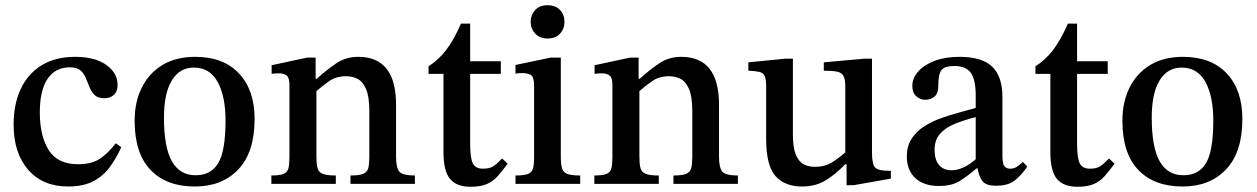

<svg xmlns="http://www.w3.org/2000/svg" viewBox="-20 -702 4797 733"><path d="M422 -155 443 -140Q424 -98 399 -64Q374 -30 336 -10Q298 10 240 10Q143 10 87.5 -54Q32 -118 32 -226Q32 -304 59 -362Q86 -420 138.5 -452.5Q191 -485 267 -485Q343 -485 386 -454Q429 -423 429 -378Q429 -353 415 -340Q401 -327 378 -327Q354 -327 341.5 -339Q329 -351 322 -368.5Q315 -386 308 -403.5Q301 -421 287.5 -433Q274 -445 247 -445Q191 -445 161.5 -401Q132 -357 132 -273Q132 -183 166 -129Q200 -75 278 -75Q328 -75 359 -94.5Q390 -114 422 -155Z M724 10Q615 10 554.5 -53.5Q494 -117 494 -241Q494 -313 521.5 -368Q549 -423 600.5 -454Q652 -485 725 -485Q833 -485 892.5 -421.5Q952 -358 952 -248Q952 -121 890 -55.5Q828 10 724 10ZM728 -33Q785 -33 813 -79Q841 -125 841 -242Q841 -334 811 -389Q781 -444 720 -444Q666 -444 636 -395Q606 -346 606 -253Q606 -138 637 -85Q668 -32 728 -33Z M1564 0H1318V-32Q1352 -32 1367 -38.5Q1382 -45 1386 -60.5Q1390 -76 1390 -104V-278Q1390 -333 1377.5 -362Q1365 -391 1345 -401Q1325 -411 1301 -411Q1264 -411 1237 -392.5Q1210 -374 1188 -354V-104Q1188 -77 1192 -61Q1196 -45 1211.5 -38.5Q1227 -32 1262 -32V0H1016V-32Q1049 -32 1063.5 -38.5Q1078 -45 1081.5 -61Q1085 -77 1085 -104V-378Q1085 -405 1074.5 -413.5Q1064 -422 1044 -422Q1031 -422 1024 -421Q1017 -420 1017 -420V-453L1152 -482H1185V-401H1189Q1229 -437 1265 -461Q1301 -485 1348 -485Q1492 -485 1492 -302V-104Q1492 -63 1504 -47.5Q1516 -32 1564 -32Z M1897 -97 1918 -77Q1898 -50 1880.5 -30Q1863 -10 1839 0.5Q1815 11 1776 11Q1723 11 1698 -19Q1673 -49 1673 -122V-420H1616V-449Q1653 -472 1682.5 -510Q1712 -548 1740 -612H1775V-468H1892V-420H1775V-153Q1775 -99 1785 -78.5Q1795 -58 1824 -58Q1850 -58 1864.5 -68Q1879 -78 1897 -97Z M2195 0H1948V-32Q1981 -32 1996 -38Q2011 -44 2015 -59.5Q2019 -75 2019 -104V-375Q2019 -408 2007 -415.5Q1995 -423 1973 -423Q1963 -423 1955.5 -422Q1948 -421 1948 -421V-454L2082 -482H2121V-105Q2121 -76 2125.5 -60Q2130 -44 2146 -38Q2162 -32 2195 -32ZM2070 -555Q2041 -555 2023.5 -573.5Q2006 -592 2006 -619Q2006 -645 2023 -663.5Q2040 -682 2070 -682Q2101 -682 2118 -664Q2135 -646 2135 -619Q2135 -592 2118 -573.5Q2101 -555 2070 -555Z M2797 0H2551V-32Q2585 -32 2600 -38.5Q2615 -45 2619 -60.5Q2623 -76 2623 -104V-278Q2623 -333 2610.5 -362Q2598 -391 2578 -401Q2558 -411 2534 -411Q2497 -411 2470 -392.5Q2443 -374 2421 -354V-104Q2421 -77 2425 -61Q2429 -45 2444.5 -38.5Q2460 -32 2495 -32V0H2249V-32Q2282 -32 2296.5 -38.5Q2311 -45 2314.5 -61Q2318 -77 2318 -104V-378Q2318 -405 2307.5 -413.5Q2297 -422 2277 -422Q2264 -422 2257 -421Q2250 -420 2250 -420V-453L2385 -482H2418V-401H2422Q2462 -437 2498 -461Q2534 -485 2581 -485Q2725 -485 2725 -302V-104Q2725 -63 2737 -47.5Q2749 -32 2797 -32Z M3042 10Q2976 10 2940.5 -30Q2905 -70 2905 -171V-371Q2905 -399 2899.5 -411.5Q2894 -424 2879 -427.5Q2864 -431 2837 -432V-464L2978 -478H3007V-189Q3007 -139 3018 -112Q3029 -85 3048 -75Q3067 -65 3091 -65Q3127 -65 3152.5 -80Q3178 -95 3207 -120V-373Q3207 -400 3200 -412.5Q3193 -425 3175.5 -428.5Q3158 -432 3125 -432V-464L3280 -478H3309V-119Q3309 -73 3322 -61.5Q3335 -50 3372 -50H3381V-20L3239 5H3212V-75H3207Q3165 -32 3128 -11Q3091 10 3042 10Z M3564 8Q3507 8 3474.5 -22Q3442 -52 3442 -104Q3442 -145 3460.5 -173Q3479 -201 3509 -220Q3539 -239 3574.5 -251.5Q3610 -264 3644 -273Q3678 -282 3705 -290V-336Q3705 -400 3685.5 -425Q3666 -450 3624 -450Q3585 -450 3573.5 -433.5Q3562 -417 3562 -372Q3562 -346 3548 -333.5Q3534 -321 3511 -321Q3494 -321 3478.5 -334Q3463 -347 3463 -375Q3463 -403 3485 -428.5Q3507 -454 3547.5 -469.5Q3588 -485 3643 -485Q3729 -485 3768 -447.5Q3807 -410 3807 -331V-107Q3807 -77 3814.5 -67.5Q3822 -58 3837 -58Q3851 -58 3862.5 -65.5Q3874 -73 3885 -84L3902 -66Q3877 -30 3852 -11.5Q3827 7 3783 7Q3745 7 3731.5 -9.5Q3718 -26 3712 -59H3708Q3673 -29 3643 -10.5Q3613 8 3564 8ZM3705 -94V-255Q3662 -244 3626 -229.5Q3590 -215 3569 -191.5Q3548 -168 3548 -130Q3548 -92 3565 -72Q3582 -52 3612 -52Q3657 -52 3705 -94Z M4214 -97 4235 -77Q4215 -50 4197.5 -30Q4180 -10 4156 0.5Q4132 11 4093 11Q4040 11 4015 -19Q3990 -49 3990 -122V-420H3933V-449Q3970 -472 3999.5 -510Q4029 -548 4057 -612H4092V-468H4209V-420H4092V-153Q4092 -99 4102 -78.5Q4112 -58 4141 -58Q4167 -58 4181.5 -68Q4196 -78 4214 -97Z M4495 10Q4386 10 4325.5 -53.5Q4265 -117 4265 -241Q4265 -313 4292.5 -368Q4320 -423 4371.5 -454Q4423 -485 4496 -485Q4604 -485 4663.5 -421.5Q4723 -358 4723 -248Q4723 -121 4661 -55.5Q4599 10 4495 10ZM4499 -33Q4556 -33 4584 -79Q4612 -125 4612 -242Q4612 -334 4582 -389Q4552 -444 4491 -444Q4437 -444 4407 -395Q4377 -346 4377 -253Q4377 -138 4408 -85Q4439 -32 4499 -33Z"/></svg>

Font: STIX Two Text Medium
Style: Regular
Weight: 500
Designer: Ross Mills, John Hudson & Paul Hanslow, Tiro Typeworks Ltd; with prior portions MicroPress Inc., and Coen Hoffman.
Foundry: Tiro Typeworks Ltd
Version: Version 2.13 b171